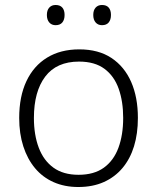

<svg xmlns="http://www.w3.org/2000/svg" viewBox="-20 -740 630 770"><path d="M533 -267Q533 -204 517.5 -153.5Q502 -103 471.5 -66.5Q441 -30 396.5 -10Q352 10 294 10Q239 10 195 -9.5Q151 -29 120.5 -65.5Q90 -102 73.5 -153Q57 -204 57 -267Q57 -353 86 -414.5Q115 -476 169 -509Q223 -542 298 -542Q375 -542 427 -507.5Q479 -473 506 -411.5Q533 -350 533 -267ZM116 -267Q116 -199 135.5 -147.5Q155 -96 194.5 -67.5Q234 -39 295 -39Q357 -39 396.5 -67.5Q436 -96 455 -147.5Q474 -199 474 -267Q474 -333 456 -384Q438 -435 399 -464Q360 -493 297 -493Q207 -493 161.5 -433Q116 -373 116 -267ZM168 -680Q168 -699 177.5 -709.5Q187 -720 203 -720Q221 -720 230 -709.5Q239 -699 239 -680Q239 -661 230 -650Q221 -639 203 -639Q187 -639 177.5 -650Q168 -661 168 -680ZM354 -680Q354 -699 363.5 -709.5Q373 -720 389 -720Q407 -720 416 -709.5Q425 -699 425 -680Q425 -661 416 -650Q407 -639 389 -639Q373 -639 363.5 -650Q354 -661 354 -680Z"/></svg>

Font: Noto Sans Khmer Light
Style: Regular
Weight: 300
Version: Version 2.003